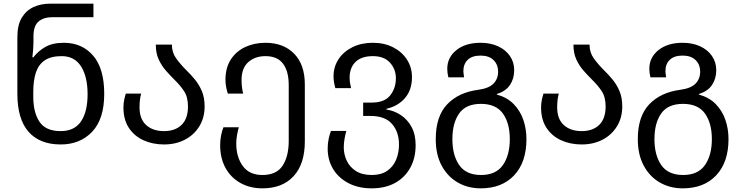

<svg xmlns="http://www.w3.org/2000/svg" viewBox="-20 -780 4054 1050"><path d="M312 10Q197 10 136 -59.5Q75 -129 75 -267V-578Q75 -643 99 -683Q123 -723 163.5 -741.5Q204 -760 255 -760H491V-686H267Q219 -686 191 -662.5Q163 -639 163 -581V-546Q163 -531 161 -505.5Q159 -480 157 -467H163Q188 -500 227.5 -523Q267 -546 329 -546Q429 -546 489.5 -475.5Q550 -405 550 -267Q550 -129 484 -59.5Q418 10 312 10ZM312 -63Q387 -63 423 -116Q459 -169 459 -265Q459 -360 423.5 -416.5Q388 -473 317 -473Q258 -473 224 -449.5Q190 -426 176 -382.5Q162 -339 162 -278V-250Q162 -165 196 -114Q230 -63 312 -63Z M877 10Q815 10 764.5 -13Q714 -36 684.5 -81Q655 -126 655 -193Q655 -215 659.5 -235.5Q664 -256 668 -268H752Q748 -255 745.5 -235.5Q743 -216 743 -193Q743 -129 779.5 -96Q816 -63 877 -63Q938 -63 973 -97Q1008 -131 1008 -198Q1008 -250 986 -282.5Q964 -315 935 -343Q911 -367 887.5 -393.5Q864 -420 848 -454.5Q832 -489 832 -536H920Q920 -493 943.5 -460.5Q967 -428 998 -397Q1023 -373 1046 -345Q1069 -317 1084 -281.5Q1099 -246 1099 -198Q1099 -136 1070 -89Q1041 -42 991 -16Q941 10 877 10Z M1415 250Q1347 250 1294.5 220.5Q1242 191 1213 138Q1184 85 1184 13Q1184 -16 1189.5 -41.5Q1195 -67 1202 -84H1286Q1281 -68 1276.5 -42.5Q1272 -17 1272 5Q1272 78 1307.5 127.5Q1343 177 1415 177Q1492 177 1525.5 126Q1559 75 1559 -10V-314Q1559 -390 1528 -431.5Q1497 -473 1432 -473Q1374 -473 1337.5 -440Q1301 -407 1301 -343Q1301 -321 1303.5 -301.5Q1306 -282 1310 -268H1226Q1222 -280 1217.5 -300.5Q1213 -321 1213 -343Q1213 -410 1242.5 -455Q1272 -500 1321.5 -523Q1371 -546 1432 -546Q1530 -546 1588.5 -486.5Q1647 -427 1647 -318V-6Q1647 116 1586 183Q1525 250 1415 250Z M2013 250Q1940 250 1885.5 221.5Q1831 193 1801.5 144Q1772 95 1772 33Q1772 4 1777.5 -21.5Q1783 -47 1790 -64H1874Q1869 -48 1864.5 -22.5Q1860 3 1860 25Q1860 64 1876 98.5Q1892 133 1926 155Q1960 177 2013 177Q2064 177 2097 154.5Q2130 132 2146 94Q2162 56 2162 10Q2162 -58 2124 -102Q2086 -146 2005 -146H1966V-219H2012Q2083 -219 2114 -258.5Q2145 -298 2145 -352Q2145 -401 2113 -437Q2081 -473 2019 -473Q1957 -473 1924.5 -441.5Q1892 -410 1892 -355Q1892 -342 1894 -328Q1896 -314 1900 -298H1814Q1809 -315 1806.5 -331Q1804 -347 1804 -362Q1804 -415 1831.5 -456.5Q1859 -498 1907.5 -522Q1956 -546 2019 -546Q2082 -546 2130.5 -521Q2179 -496 2206 -453.5Q2233 -411 2233 -358Q2233 -288 2194.5 -243.5Q2156 -199 2093 -185V-181Q2135 -175 2171.5 -151Q2208 -127 2230.5 -86Q2253 -45 2253 14Q2253 85 2223 138.5Q2193 192 2139.5 221Q2086 250 2013 250Z M2609 250Q2538 250 2482.5 217.5Q2427 185 2395 125Q2363 65 2363 -19Q2363 -144 2425.5 -209.5Q2488 -275 2596 -289Q2654 -297 2679 -323Q2704 -349 2704 -388Q2704 -427 2679 -451.5Q2654 -476 2608 -476Q2562 -476 2538 -453Q2514 -430 2514 -390Q2514 -383 2515.5 -374.5Q2517 -366 2518 -357H2432Q2426 -381 2426 -404Q2426 -466 2476 -506Q2526 -546 2608 -546Q2662 -546 2703.5 -527Q2745 -508 2768.5 -474Q2792 -440 2792 -396Q2792 -350 2769 -315.5Q2746 -281 2697 -266V-263Q2754 -247 2789.5 -210.5Q2825 -174 2842 -124.5Q2859 -75 2859 -19Q2859 107 2792 178.5Q2725 250 2609 250ZM2611 177Q2692 177 2730 123Q2768 69 2768 -19Q2768 -107 2730 -159.5Q2692 -212 2610 -212Q2528 -212 2491 -159.5Q2454 -107 2454 -19Q2454 69 2491.5 123Q2529 177 2611 177Z M3161 10Q3099 10 3048.5 -13Q2998 -36 2968.5 -81Q2939 -126 2939 -193Q2939 -215 2943.5 -235.5Q2948 -256 2952 -268H3036Q3032 -255 3029.5 -235.5Q3027 -216 3027 -193Q3027 -129 3063.5 -96Q3100 -63 3161 -63Q3222 -63 3257 -97Q3292 -131 3292 -198Q3292 -250 3270 -282.5Q3248 -315 3219 -343Q3195 -367 3171.5 -393.5Q3148 -420 3132 -454.5Q3116 -489 3116 -536H3204Q3204 -493 3227.5 -460.5Q3251 -428 3282 -397Q3307 -373 3330 -345Q3353 -317 3368 -281.5Q3383 -246 3383 -198Q3383 -136 3354 -89Q3325 -42 3275 -16Q3225 10 3161 10Z M3714 250Q3643 250 3587.5 217.5Q3532 185 3500 125Q3468 65 3468 -19Q3468 -144 3530.5 -209.5Q3593 -275 3701 -289Q3759 -297 3784 -323Q3809 -349 3809 -388Q3809 -427 3784 -451.5Q3759 -476 3713 -476Q3667 -476 3643 -453Q3619 -430 3619 -390Q3619 -383 3620.5 -374.5Q3622 -366 3623 -357H3537Q3531 -381 3531 -404Q3531 -466 3581 -506Q3631 -546 3713 -546Q3767 -546 3808.5 -527Q3850 -508 3873.5 -474Q3897 -440 3897 -396Q3897 -350 3874 -315.5Q3851 -281 3802 -266V-263Q3859 -247 3894.5 -210.5Q3930 -174 3947 -124.5Q3964 -75 3964 -19Q3964 107 3897 178.5Q3830 250 3714 250ZM3716 177Q3797 177 3835 123Q3873 69 3873 -19Q3873 -107 3835 -159.5Q3797 -212 3715 -212Q3633 -212 3596 -159.5Q3559 -107 3559 -19Q3559 69 3596.5 123Q3634 177 3716 177Z"/></svg>

Font: Go Noto Current
Style: Regular
Weight: 400
Designer: Monotype Design Team
Foundry: Monotype Imaging Inc.
Version: Version 2.007; ttfautohint (v1.8) -l 8 -r 50 -G 200 -x 14 -D